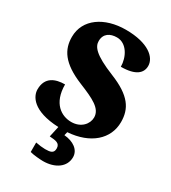

<svg xmlns="http://www.w3.org/2000/svg" viewBox="-228 -838 1061 1192"><g transform="rotate(30 302.5 -242.0)"><path d="M276 240C361 240 426 197 426 126C426 73 376 39 311 34L317 9C476 -2 575 -90 575 -212C575 -307 532 -377 380 -438C231 -498 203 -539 203 -579C203 -632 242 -655 291 -655C362 -655 402 -576 402 -509C509 -509 547 -548 547 -598C547 -659 477 -724 315 -724C163 -724 46 -646 46 -518C46 -429 88 -355 240 -293C348 -249 416 -217 416 -153C416 -107 376 -58 306 -58C236 -58 157 -105 157 -241C90 -241 24 -218 24 -129C24 -81 65 1 253 9L236 86C279 89 311 91 311 130C311 164 288 169 250 169C232 169 206 166 182 161V229C206 236 255 240 276 240Z"/></g></svg>

Font: Noto Serif Lao Black
Style: Regular
Weight: 900
Designer: Monotype Design Team
Foundry: Monotype Imaging Inc.
Version: Version 2.003